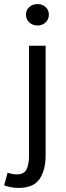

<svg xmlns="http://www.w3.org/2000/svg" viewBox="-60 -712 326 949"><path d="M83.5 -485.8H165.5V55.2Q165.5 128.9 135.5 172.9Q105.5 216.8 32.2 216.8Q9.3 216.8 -8.5 212.9Q-26.4 209 -39.6 204.1L-22.5 142.1Q-13.7 145 -1.7 147.5Q10.3 149.9 23.4 149.9Q59.6 149.9 71.5 125Q83.5 100.1 83.5 55.2ZM125.5 -585.9Q101.6 -585.9 85 -601.1Q68.4 -616.2 68.4 -639.2Q68.4 -663.1 85 -677.5Q101.6 -691.9 125.5 -691.9Q148.4 -691.9 165 -677.5Q181.6 -663.1 181.6 -639.2Q181.6 -616.2 165 -601.1Q148.4 -585.9 125.5 -585.9Z"/></svg>

Font: Pyidaungsu Numbers
Style: Regular
Weight: 400
Designer: Sun Tun
Foundry: MCF
Version: Version 2.053; ttfautohint (v1.8.2)